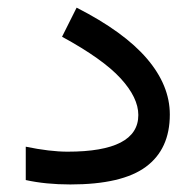

<svg xmlns="http://www.w3.org/2000/svg" viewBox="-20 -490 519 509"><path d="M159.2 -87.9Q346.7 -87.9 346.7 -185.1Q346.7 -231 299.8 -282.2Q252.9 -333.5 144.5 -392.6L183.1 -469.7Q308.6 -405.8 369.4 -334.7Q430.2 -263.7 430.2 -186.5Q430.2 -94.7 366.9 -47.9Q303.7 -1 166.5 -1Q101.1 -1 48.3 -12.7V-101.1Q112.3 -87.9 159.2 -87.9Z"/></svg>

Font: Vazirmatn RD FD
Style: Regular
Weight: 400
Designer: Saber Rastikerdar
Foundry: Saber Rastikerdar
Version: Version 33.003